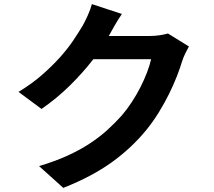

<svg xmlns="http://www.w3.org/2000/svg" viewBox="-20 -848 1040 934"><path d="M899 -622Q891 -608 881.5 -588.5Q872 -569 866 -550Q856 -517 840 -476Q824 -435 802.5 -391.5Q781 -348 753.5 -303Q726 -258 692 -216Q621 -129 525 -59.5Q429 10 288 66L170 -40Q247 -63 307.5 -90.5Q368 -118 416 -149.5Q464 -181 502 -215.5Q540 -250 573 -287Q598 -316 621.5 -352Q645 -388 663.5 -424.5Q682 -461 695.5 -496.5Q709 -532 715 -560H434Q383 -494 319.5 -431.5Q256 -369 182 -318L70 -401Q136 -441 185.5 -484.5Q235 -528 272.5 -570Q310 -612 336.5 -651.5Q363 -691 382 -723Q393 -742 406.5 -772Q420 -802 427 -828L573 -780Q555 -754 538 -724.5Q521 -695 512 -678L509 -673H710Q733 -673 756.5 -676.5Q780 -680 797 -685Z"/></svg>

Font: SpoqaHanSans-Bold
Style: Regular
Weight: 700
Designer: [Spoqa Han Sans] Dong-huui Kim \uAE40 \uB3D9 \uD718   [Noto Sans] Ryoko NISHIZUKA \u897F \u585A \u6DBC \u5B50  (kana & i
Foundry: Spoqa (http://www.spoqa-han-sans.com)
Version: Version 2.000